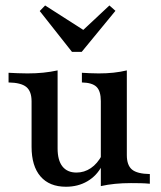

<svg xmlns="http://www.w3.org/2000/svg" viewBox="-20 -689 602 720"><path d="M227.4 11.3Q165.3 11.3 131.9 -27.4Q98.4 -66.1 98.4 -138.7V-308.9Q98.4 -346.8 78.6 -362.9Q58.9 -379 12.1 -379.8V-416.1Q28.2 -415.3 46 -414.5Q63.7 -413.7 83.1 -413.7Q114.5 -413.7 142.3 -416.5Q170.2 -419.4 196 -425V-132.3Q196 -87.9 214.1 -64.9Q232.3 -41.9 266.9 -41.9Q296 -41.9 320.6 -58.5Q345.2 -75 362.9 -108.1L362.1 -66.9Q342.7 -29.8 307.7 -9.3Q272.6 11.3 227.4 11.3ZM358.1 8.9V-309.7Q358.1 -347.6 341.9 -363.3Q325.8 -379 287.1 -379.8V-416.1Q301.6 -415.3 317.3 -414.5Q333.1 -413.7 350 -413.7Q379.8 -413.7 406 -416.5Q432.3 -419.4 455.6 -425V-107.3Q455.6 -69.4 475 -53.2Q494.4 -37.1 541.9 -36.3V0Q525 -1.6 507.7 -2Q490.3 -2.4 471 -2.4Q439.5 -2.4 411.3 0.4Q383.1 3.2 358.1 8.9ZM390.3 -668.5 412.9 -648.4 286.3 -494.4H250L129 -647.6L149.2 -668.5L312.9 -563.7L266.1 -552.4Z"/></svg>

Font: Playfair 9pt SemiBold
Style: Regular
Weight: 600
Designer: Claus Eggers Sørensen
Foundry: Claus Eggers Sørensen
Version: Version 2.001;gftools[0.9.30]